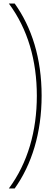

<svg xmlns="http://www.w3.org/2000/svg" viewBox="-20 -871 315 1084"><path d="M215 -331C215 -542 159 -717 63 -851H30C137 -707 188 -529 188 -330C188 -132 137 49 30 193H63C159 58 215 -120 215 -331Z"/></svg>

Font: Noto Sans Tamil UI Thin
Style: Regular
Weight: 100
Designer: Jelle Bosma - Monotype Design Team
Foundry: Monotype Imaging Inc.
Version: Version 2.004